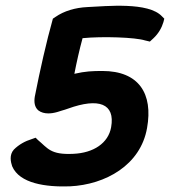

<svg xmlns="http://www.w3.org/2000/svg" viewBox="-20 -633 601 679"><path d="M29 -104C12 -85 18 -60 23 -45C49 16 142 29 227 26C353 20 477 -49 500 -180C522 -302 471 -382 342 -382C307 -382 282 -381 243 -372C251 -413 261 -458 272 -498C342 -505 459 -501 493 -490L510 -486L523 -498C541 -515 552 -535 558 -555L561 -567L553 -575C505 -627 356 -611 289 -608C246 -606 206 -594 176 -573L167 -567C144 -485 121 -383 103 -291C100 -272 102 -255 115 -243C125 -235 138 -232 150 -232C156 -232 156 -232 165 -233C178 -235 187 -238 199 -242C206 -244 213 -246 221 -249C329 -288 388 -267 373 -183C363 -127 311 -92 239 -89C158 -85 149 -109 114 -138L106 -146L92 -141C69 -134 47 -122 29 -104Z"/></svg>

Font: Snowfall
Style: BlkObl
Weight: 900
Designer: Jasper
Foundry: Cannot Into Space Fonts
Version: Version 0.9